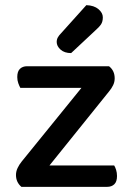

<svg xmlns="http://www.w3.org/2000/svg" viewBox="-20 -725 512 745"><path d="M63 0Q42 -18 42 -46Q42 -60 48.5 -73.5Q55 -87 64 -98L296 -384H59Q55 -391 51 -402Q47 -413 47 -426Q47 -448 57.5 -458Q68 -468 85 -468H403Q425 -451 425 -421Q425 -407 419 -394.5Q413 -382 403 -370L172 -83H423Q427 -77 430.5 -66Q434 -55 434 -42Q434 -20 423.5 -10Q413 0 396 0ZM315 -705Q345 -704 362 -689.5Q379 -675 379 -658Q379 -641 372 -630.5Q365 -620 348 -605L256 -519Q230 -519 215 -532.5Q200 -546 200 -562Q200 -572 204.5 -580Q209 -588 217 -596Z"/></svg>

Font: Baloo Tammudu 2 Medium
Style: Regular
Weight: 500
Designer: Maithili Shingre, Omkar Shende and Ek Type
Foundry: Ek Type
Version: Version 1.640;hotconv 1.0.111;makeotfexe 2.5.65597; ttfautoh